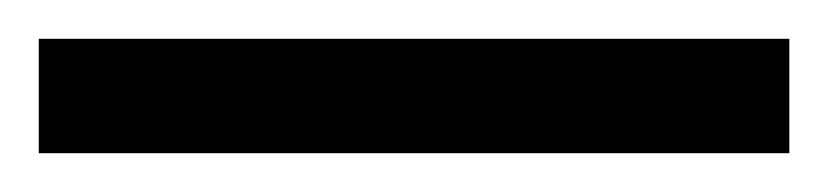

<svg xmlns="http://www.w3.org/2000/svg" viewBox="-25 -839 427 99"><path d="M-5 -760H382V-819H-5Z"/></svg>

Font: Noto Serif Armenian ExtraCondensed ExtraBold
Style: Regular
Weight: 800
Width: 2
Designer: Monotype Design Team
Foundry: Monotype Imaging Inc.
Version: Version 2.008